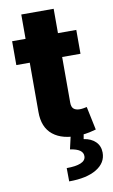

<svg xmlns="http://www.w3.org/2000/svg" viewBox="-99 -727 597 1014"><g transform="rotate(-10 199.0 -220.0)"><path d="M362.9 -545.5V-417.6H264.6V-173.3Q264.6 -149.1 276.1 -139.4Q287.6 -129.6 308.6 -129.6Q318.5 -129.6 329.7 -131.6Q340.9 -133.5 346.6 -134.9L372.9 -9.6Q360.4 -6 338.1 -0.9Q315.7 4.3 284.1 6Q192.1 10.7 141.2 -30.2Q90.2 -71 90.9 -154.1V-417.6H18.8V-545.5H90.9V-676.1H264.6V-545.5ZM237.2 -2.8H306.8L301.1 29.1Q340.2 34.8 363.6 57.5Q387.1 80.3 387.4 116.1Q387.8 171.2 334.7 203.5Q281.6 235.8 187.1 235.8L186.4 164.4Q235.1 164.4 261.7 153.4Q288.4 142.4 289.4 120Q291.5 79.9 220.5 70.3Z"/></g></svg>

Font: Inter UI Extra Bold
Style: Regular
Weight: 800
Designer: Rasmus Andersson
Foundry: rsms
Version: 3.2;8d6f07862